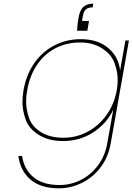

<svg xmlns="http://www.w3.org/2000/svg" viewBox="-20 -760 721 1044"><path d="M399 -593Q401 -632 407 -662Q414 -706 434 -723Q454 -740 487 -740L484 -720Q459 -720 447 -709Q435 -698 431 -675L426 -646H464L455 -593ZM419 -547Q512 -547 568.5 -499Q625 -451 633 -377L662 -540H681L582 20Q569 95 526.5 150.5Q484 206 424 235Q364 264 300 264Q202 264 146 216.5Q90 169 80 88H100Q111 161 162 203.5Q213 246 304 246Q366 246 420.5 218Q475 190 513 139Q551 88 563 20L596 -164Q561 -89 488 -41Q415 7 322 7Q245 7 191 -26.5Q137 -60 119.5 -110Q102 -160 102 -205Q102 -236 108 -270Q123 -355 167 -417.5Q211 -480 276.5 -513.5Q342 -547 419 -547ZM615 -270Q620 -299 620 -326Q620 -369 603 -416.5Q586 -464 536 -496.5Q486 -529 416 -529Q342 -529 282 -498Q222 -467 182 -408.5Q142 -350 128 -270Q122 -237 122 -207Q122 -166 137.5 -119.5Q153 -73 202 -42Q251 -11 325 -11Q395 -11 456 -43.5Q517 -76 559 -134.5Q601 -193 615 -270Z"/></svg>

Font: Fz Poppins Thin
Style: Italic
Weight: 100
Italic angle: -10°
Designer: Ninad Kale (Devanagari), Jonny Pinhorn (Latin)
Foundry: Indian Type Foundry
Version: Vit hóa bi Vntype.Com & FontZin.Com